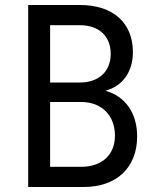

<svg xmlns="http://www.w3.org/2000/svg" viewBox="-20 -750 640 770"><path d="M403 -386C472 -405 513 -462 513 -541C513 -659 433 -730 300 -730H93V0H315C448 0 530 -78 530 -203C530 -297 482 -364 403 -386ZM300 -649C377 -649 424 -605 424 -534C424 -463 376 -419 299 -419H181V-649ZM181 -81V-341H305C389 -341 441 -286 441 -206C441 -129 389 -81 305 -81Z"/></svg>

Font: Tekne LDO
Style: Regular
Weight: 400
Monospace: yes
Designer: Alessio Laiso, Mario Rullo, Paolo Rosset
Foundry: Alessio Laiso
Version: Version 1.000;hotconv 1.0.109;makeotfexe 2.5.65596